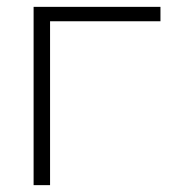

<svg xmlns="http://www.w3.org/2000/svg" viewBox="-20 -540 531 560"><path d="M78 -520H448V-478H126V0H78Z"/></svg>

Font: Mplus 1p Light
Style: Regular
Weight: 300
Version: Version 1.061